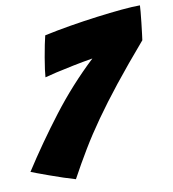

<svg xmlns="http://www.w3.org/2000/svg" viewBox="-103 -761 772 858"><g transform="rotate(-10 283.5 -332.0)"><path d="M172.5 26Q151 20 119.5 9.5Q88 -1 56.8 -12.2Q25.5 -23.5 3.2 -31.8Q-19 -40 -22 -41.5Q55 -161 143 -276.2Q231 -391.5 338.5 -492.5Q295 -485.5 249.8 -476.2Q204.5 -467 168.8 -458.8Q133 -450.5 117.5 -446Q118 -457 121.2 -481.2Q124.5 -505.5 129.5 -534.5Q134.5 -563.5 139.8 -589.8Q145 -616 149 -631Q204 -643 267 -653.5Q330 -664 391.5 -672Q453 -680 504.8 -684.8Q556.5 -689.5 589 -689.5Q589 -683 587 -660.8Q585 -638.5 582 -611.5Q579 -584.5 576.2 -562.2Q573.5 -540 572.5 -534Q489.5 -437.5 429.5 -361.8Q369.5 -286 324.8 -222.5Q280 -159 244 -99.2Q208 -39.5 172.5 26Z"/></g></svg>

Font: Grandstander Black
Style: Italic
Weight: 900
Italic angle: -15°
Designer: Tyler Finck
Foundry: Etcetera Type Co
Version: Version 1.200; ttfautohint (v1.8.3)